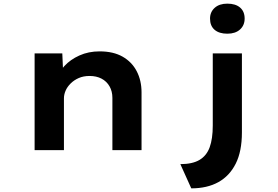

<svg xmlns="http://www.w3.org/2000/svg" viewBox="-20 -824 1524 1054"><path d="M170 0V-531H322L328 -394L285 -384Q301 -426 333.5 -461.5Q366 -497 416 -519.5Q466 -542 527 -542Q602 -542 653 -513Q704 -484 730.5 -433Q757 -382 757 -317V0H597V-287Q597 -323 581 -350.5Q565 -378 537 -392.5Q509 -407 472 -407Q438 -407 412 -395.5Q386 -384 367.5 -365.5Q349 -347 340 -326Q331 -305 331 -284V0H251Q214 0 193.5 0Q173 0 170 0ZM1030 210 970 77Q1036 77 1075 54Q1114 31 1131 -15.5Q1148 -62 1148 -135V-531H1308V-97Q1308 7 1274 74.5Q1240 142 1178.5 176Q1117 210 1030 210ZM1228 -639Q1183 -639 1158 -660.5Q1133 -682 1133 -722Q1133 -758 1158.5 -781Q1184 -804 1228 -804Q1273 -804 1298 -782.5Q1323 -761 1323 -722Q1323 -685 1297.5 -662Q1272 -639 1228 -639Z"/></svg>

Font: Lexend Peta
Style: Bold
Weight: 700
Designer: Bonnie Shaver-Troup, Thomas Jockin
Foundry: Lexend
Version: Version 1.007